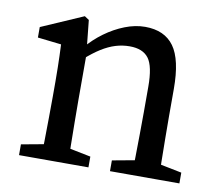

<svg xmlns="http://www.w3.org/2000/svg" viewBox="-61 -560 728 632"><g transform="rotate(10 303.0 -244.0)"><path d="M40 0V-36L149 -56H172L272 -36V0ZM113 0Q114 -23 114.5 -60.5Q115 -98 115.5 -138.5Q116 -179 116 -210V-258Q116 -286 115.5 -306.5Q115 -327 114.5 -345Q114 -363 113 -383L34 -392V-427L174 -488L189 -478L201 -362V-361V-210Q201 -179 201.5 -138.5Q202 -98 202.5 -60.5Q203 -23 204 0ZM344 0V-36L453 -56H476L576 -36V0ZM417 0Q418 -23 418.5 -60Q419 -97 419.5 -137.5Q420 -178 420 -210V-295Q420 -364 400.5 -390Q381 -416 337 -416Q313 -416 290 -409Q267 -402 243 -387Q219 -372 191 -347L178 -385H186Q211 -415 242.5 -438Q274 -461 308.5 -474.5Q343 -488 376 -488Q441 -488 472.5 -444.5Q504 -401 504 -303V-210Q504 -178 504.5 -137.5Q505 -97 505.5 -60Q506 -23 507 0Z"/></g></svg>

Font: Source Serif 4 Variable
Style: Regular
Weight: 400
Designer: Frank Grießhammer
Foundry: Adobe
Version: Version 4.005;hotconv 1.1.0;makeotfexe 2.6.0